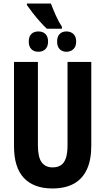

<svg xmlns="http://www.w3.org/2000/svg" viewBox="-20 -1068 602 1098"><path d="M502 -713.9V-234.9Q502 -152.8 476.6 -98.6Q451.2 -44.4 401.9 -17.3Q352.5 9.8 279.8 9.8Q173.8 9.8 116.9 -50Q60.1 -109.9 60.1 -231.9V-713.9H196.8V-236.8Q196.8 -168.9 218.3 -139.9Q239.7 -110.8 280.8 -110.8Q309.6 -110.8 328.4 -123.3Q347.2 -135.7 356.7 -163.6Q366.2 -191.4 366.2 -237.8V-713.9ZM271 -1047.9Q282.7 -1017.1 298.6 -981Q314.5 -944.8 334 -916V-903.8H247.6Q229 -921.4 207.8 -945.3Q186.5 -969.2 167.2 -993.9Q147.9 -1018.6 133.8 -1039.1V-1047.9ZM199.7 -888.2Q224.1 -888.2 239.5 -873.8Q254.9 -859.4 254.9 -830.1Q254.9 -801.8 239.5 -786.9Q224.1 -772 199.7 -772Q174.3 -772 159.4 -786.9Q144.5 -801.8 144.5 -830.1Q144.5 -859.4 159.4 -873.8Q174.3 -888.2 199.7 -888.2ZM359.9 -888.2Q383.8 -888.2 399.7 -873.8Q415.5 -859.4 415.5 -830.1Q415.5 -801.8 399.7 -786.9Q383.8 -772 359.9 -772Q335.9 -772 321.3 -786.9Q306.6 -801.8 306.6 -830.1Q306.6 -859.4 321.3 -873.8Q335.9 -888.2 359.9 -888.2Z"/></svg>

Font: Open Sans Condensed
Style: Regular
Weight: 400
Width: 3
Designer: Monotype Design Team
Foundry: Monotype Imaging Inc.
Version: Version 3.000